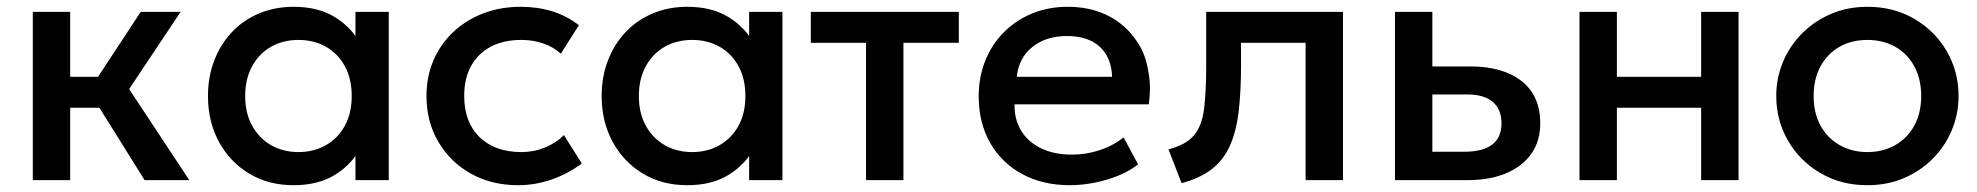

<svg xmlns="http://www.w3.org/2000/svg" viewBox="-20 -530 5818 565"><path d="M76.5 0V-495H186.5V-304H268.5L394 -495H511.5L360 -268L537 0H405.5L272.5 -213H186.5V0Z M844 15Q770 15 713.2 -19.2Q656.5 -53.5 624.2 -112.8Q592 -172 592 -247.5Q592 -304 610.5 -352Q629 -400 662.5 -435.5Q696 -471 742.5 -490.5Q789 -510 844 -510Q917 -510 966.5 -479Q1002.5 -456.5 1026 -424V-495H1124V0H1026V-71Q1002.5 -38.5 966.5 -16Q917 15 844 15ZM858.5 -82.5Q903.5 -82.5 939 -102.8Q974.5 -123 994.8 -160Q1015 -197 1015 -247.5Q1015 -298 994.8 -335.2Q974.5 -372.5 939 -392.5Q903.5 -412.5 858.5 -412.5Q813 -412.5 777.8 -392.5Q742.5 -372.5 722 -335.2Q701.5 -298 701.5 -247.5Q701.5 -197 722 -160Q742.5 -123 777.8 -102.8Q813 -82.5 858.5 -82.5Z M1504.5 15Q1426.5 15 1365.5 -19.2Q1304.5 -53.5 1269.8 -112.8Q1235 -172 1235 -247.5Q1235 -304.5 1255.5 -352.2Q1276 -400 1313.5 -435.5Q1351 -471 1401.8 -490.5Q1452.5 -510 1512 -510Q1562 -510 1604.8 -496.8Q1647.5 -483.5 1683.5 -456L1630.5 -372Q1607.5 -392.5 1577.8 -402.5Q1548 -412.5 1514.5 -412.5Q1462.5 -412.5 1425 -393Q1387.5 -373.5 1366.8 -336.8Q1346 -300 1346 -248Q1346 -170.5 1391.2 -126.5Q1436.5 -82.5 1514.5 -82.5Q1551.5 -82.5 1584.5 -96.2Q1617.5 -110 1639.5 -132.5L1692 -49Q1652.5 -19 1604 -2Q1555.5 15 1504.5 15Z M2002.5 15Q1928.5 15 1871.8 -19.2Q1815 -53.5 1782.8 -112.8Q1750.5 -172 1750.5 -247.5Q1750.5 -304 1769 -352Q1787.5 -400 1821 -435.5Q1854.5 -471 1901 -490.5Q1947.5 -510 2002.5 -510Q2075.5 -510 2125 -479Q2161 -456.5 2184.5 -424V-495H2282.5V0H2184.5V-71Q2161 -38.5 2125 -16Q2075.5 15 2002.5 15ZM2017 -82.5Q2062 -82.5 2097.5 -102.8Q2133 -123 2153.2 -160Q2173.5 -197 2173.5 -247.5Q2173.5 -298 2153.2 -335.2Q2133 -372.5 2097.5 -392.5Q2062 -412.5 2017 -412.5Q1971.5 -412.5 1936.2 -392.5Q1901 -372.5 1880.5 -335.2Q1860 -298 1860 -247.5Q1860 -197 1880.5 -160Q1901 -123 1936.2 -102.8Q1971.5 -82.5 2017 -82.5Z M2528.5 0V-404H2366V-495H2801.5V-404H2638.5V0Z M3128.5 15Q3048.5 15 2988 -17.8Q2927.5 -50.5 2893.8 -109.5Q2860 -168.5 2860 -246.5Q2860 -303.5 2879.5 -351.8Q2899 -400 2934.5 -435.5Q2970 -471 3017.8 -490.5Q3065.5 -510 3122 -510Q3183.5 -510 3231.5 -488.2Q3279.5 -466.5 3311.2 -427.5Q3343 -388.5 3353.5 -346.8Q3364 -305 3364 -271Q3364 -247.5 3360.5 -223H2965.5Q2965.5 -221 2965.5 -219Q2965.5 -177 2985.5 -144.5Q3005.5 -112 3043.8 -93.5Q3082 -75 3134 -75Q3176 -75 3215.2 -87.8Q3254.5 -100.5 3286.5 -125.5L3329 -46.5Q3305 -27 3271 -13.2Q3237 0.5 3200 7.8Q3163 15 3128.5 15ZM2972 -304H3252.5Q3251 -360 3216.8 -392Q3182.5 -424 3119.5 -424Q3058.5 -424 3018.2 -392Q2978 -360 2972 -304Z M3457 9 3418.5 -90.5Q3469.5 -103.5 3493.2 -131.5Q3517 -159.5 3523.2 -209.5Q3529.5 -259.5 3529.5 -338.5V-495H3932V0H3822V-404H3632V-338.5Q3632 -259 3624.8 -200Q3617.5 -141 3598.5 -99.5Q3579.5 -58 3545.2 -31.8Q3511 -5.5 3457 9Z M4085 0V-495H4195V-334.5H4306.5Q4402.5 -334.5 4457.5 -291.5Q4512.5 -248.5 4512.5 -167Q4512.5 -114.5 4486 -77.2Q4459.5 -40 4411.8 -20Q4364 0 4300 0ZM4195 -83.5H4289.5Q4343.5 -83.5 4371 -104.5Q4398.5 -125.5 4398.5 -167Q4398.5 -208 4373 -230Q4347.5 -252 4298 -252H4195Z M4628 0V-495H4738V-304H4986V-495H5096V0H4986V-213H4738V0Z M5475 15Q5397.5 15 5336.8 -20.8Q5276 -56.5 5241.5 -116.2Q5207 -176 5207 -247.5Q5207 -300.5 5226.8 -347.8Q5246.5 -395 5282.8 -431.5Q5319 -468 5368 -489Q5417 -510 5475 -510Q5553 -510 5613.8 -474.2Q5674.5 -438.5 5709 -378.8Q5743.5 -319 5743.5 -247.5Q5743.5 -195 5723.8 -147.5Q5704 -100 5668 -63.5Q5632 -27 5583 -6Q5534 15 5475 15ZM5475 -82.5Q5521 -82.5 5556.8 -102.8Q5592.5 -123 5613 -160Q5633.5 -197 5633.5 -247.5Q5633.5 -298 5613 -335.2Q5592.5 -372.5 5556.8 -392.5Q5521 -412.5 5475 -412.5Q5429 -412.5 5393.5 -392.5Q5358 -372.5 5337.5 -335.2Q5317 -298 5317 -247.5Q5317 -197 5337.5 -160Q5358 -123 5393.8 -102.8Q5429.5 -82.5 5475 -82.5Z"/></svg>

Font: Geologica EX
Style: Regular
Weight: 400
Designer: Sindre Bremnes, Frode Helland
Foundry: Monokrom Skriftforlag AS
Version: Version 1.010;gftools[0.9.28]